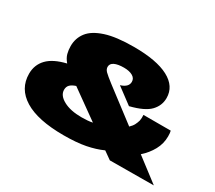

<svg xmlns="http://www.w3.org/2000/svg" viewBox="-132 -968 1382 1237"><g transform="rotate(30 558.5 -350.0)"><path d="M441 10Q249 10 150 -51Q51 -112 51 -223Q51 -289 94.5 -334.5Q138 -380 231 -402Q208 -429 201 -455.5Q194 -482 194 -511Q194 -570 228.5 -614.5Q263 -659 341.5 -684.5Q420 -710 551 -710Q720 -710 808.5 -663Q897 -616 897 -529Q897 -473 857 -431Q817 -389 713 -363L595 -451Q651 -468 651 -508Q651 -534 626.5 -548Q602 -562 562 -562Q517 -562 492 -550Q467 -538 467 -514Q467 -496 482.5 -480.5Q498 -465 542 -431L780 -250Q798 -267 806.5 -283.5Q815 -300 820 -318Q822 -328 822.5 -338.5Q823 -349 822 -361H1025Q1027 -351 1028 -343.5Q1029 -336 1029 -320Q1029 -266 1003 -218.5Q977 -171 934 -133L1107 -1L781 1L723 -40Q670 -16 603.5 -3Q537 10 441 10ZM298 -246Q298 -204 349.5 -176Q401 -148 484 -148Q533 -148 565 -155L354 -306Q326 -297 312 -283Q298 -269 298 -246Z"/></g></svg>

Font: Georama ExtraExtended ExtraBold
Style: Regular
Weight: 800
Width: 8
Designer: Jean-Baptiste Levee
Foundry: Production Type
Version: Version 1.000